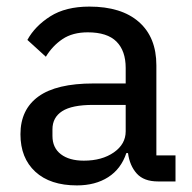

<svg xmlns="http://www.w3.org/2000/svg" viewBox="-20 -550 581 582"><path d="M459 0Q416 0 394.5 -24Q373 -48 368 -86H363Q347 -38 308 -13Q269 12 213 12Q132 12 87 -29.5Q42 -71 42 -143Q42 -218 96.5 -257.5Q151 -297 263 -297H361V-344Q361 -396 333 -424Q305 -452 246 -452Q200 -452 169.5 -431.5Q139 -411 119 -378L63 -429Q86 -471 132.5 -500.5Q179 -530 251 -530Q348 -530 401 -483.5Q454 -437 454 -352V-79H512V0ZM234 -63Q289 -63 325 -88Q361 -113 361 -152V-232H262Q198 -232 168.5 -213Q139 -194 139 -158V-138Q139 -102 164.5 -82.5Q190 -63 234 -63Z"/></svg>

Font: IBM Plex Sans Text
Style: Regular
Weight: 450
Designer: Mike Abbink, Paul van der Laan, Pieter van Rosmalen
Foundry: Bold Monday
Version: Version 3.005